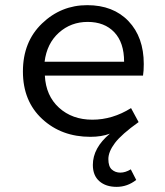

<svg xmlns="http://www.w3.org/2000/svg" viewBox="-20 -518 640 744"><path d="M460.9 -278.8Q460.9 -353 422.9 -393.1Q384.8 -433.1 319.8 -433.1Q254.9 -433.1 208.3 -391.4Q161.6 -349.6 152.8 -278.8ZM486.8 138.2 507.8 179.2Q473.6 206.1 431.9 206.1Q390.1 206.1 365 184.1Q339.8 162.1 339.8 121.1Q339.8 55.2 405.8 0Q373.5 12.2 330.1 12.2Q218.3 12.2 143.6 -56.9Q68.8 -126 68.8 -241Q68.8 -356 142.8 -427Q216.8 -498 317.9 -498Q418.9 -498 478 -436Q537.1 -374 537.1 -270Q537.1 -243.2 534.2 -225.1H153.8Q157.7 -147 208.7 -100.6Q259.8 -54.2 337.9 -54.2Q416 -54.2 487.8 -99.1L517.1 -44.9Q451.2 2 425.5 35.9Q399.9 69.8 399.9 98.4Q399.9 127 413.3 138.9Q426.8 150.9 446.3 150.9Q465.8 150.9 486.8 138.2Z"/></svg>

Font: SourceCodePro-Regular
Style: Regular
Weight: 400
Monospace: yes
Designer: Paul D. Hunt
Foundry: Adobe Systems Incorporated
Version: Version 1.009;PS 1.000;hotconv 1.0.70;makeotf.lib2.5.5900